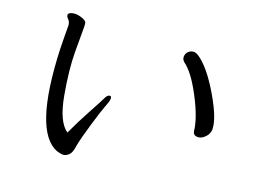

<svg xmlns="http://www.w3.org/2000/svg" viewBox="-66 -740 1133 796"><g transform="rotate(10 500.0 -341.5)"><path d="M834 -260Q829 -240 813.5 -229Q798 -218 786 -218Q760 -218 760 -240Q764 -295 735 -386.5Q706 -478 671 -514Q662 -525 664.5 -537Q667 -549 676 -556.5Q685 -564 699.5 -564Q714 -564 734 -540Q773 -494 807 -400.5Q841 -307 834 -263ZM160 -626Q165 -634 182 -634Q199 -634 218.5 -623.5Q238 -613 238 -603Q238 -593 234.5 -575Q231 -557 217.5 -479Q204 -401 204.5 -291Q205 -181 244 -143Q280 -195 320 -245Q360 -295 370 -309.5Q380 -324 389.5 -324Q399 -324 396.5 -312Q394 -300 381 -279.5Q368 -259 335.5 -194Q303 -129 291 -97Q281 -65 268.5 -57Q256 -49 246 -49Q236 -49 216 -59Q106 -123 154 -476Q163 -535 171 -580Q173 -596 165.5 -606.5Q158 -617 160 -624Z"/></g></svg>

Font: LXGW Bright GB
Style: Italic
Weight: 400
Italic angle: -12°
Designer: Christian Thalmann (Catharsis Fonts)
Foundry: LXGW / Christian Thalmann (Catharsis Fonts) / Fontworks Inc.
Version: Version 5.510